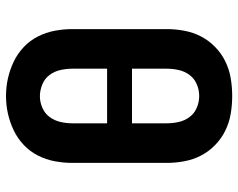

<svg xmlns="http://www.w3.org/2000/svg" viewBox="-97 -689 794 640"><g transform="rotate(-90 300.0 -369.0)"><path d="M300 8Q270 8 240.5 3Q211 -2 184.5 -15Q158 -28 136.5 -49Q115 -70 101.5 -96Q88 -122 82.5 -151.5Q77 -181 77 -210V-525Q77 -554 82.5 -583.5Q88 -613 101.5 -639.5Q115 -666 136.5 -686.5Q158 -707 185 -720Q212 -733 241 -739.5Q270 -746 300 -746Q330 -746 359 -739.5Q388 -733 415 -720Q442 -707 463.5 -686.5Q485 -666 498.5 -639.5Q512 -613 517.5 -583.5Q523 -554 523 -525V-210Q523 -181 517.5 -151.5Q512 -122 498.5 -96Q485 -70 463.5 -49Q442 -28 415.5 -15Q389 -2 359.5 3Q330 8 300 8ZM209 -409H391V-525Q391 -545 386.5 -565Q382 -585 370 -601Q358 -617 338.5 -625Q319 -633 299 -633Q279 -633 260 -624.5Q241 -616 229.5 -600Q218 -584 213.5 -564.5Q209 -545 209 -525ZM300 -102Q320 -102 339 -110Q358 -118 370 -134Q382 -150 386.5 -170Q391 -190 391 -210V-326H209V-210Q209 -190 213.5 -170Q218 -150 230 -134Q242 -118 261 -110Q280 -102 300 -102Z"/></g></svg>

Font: Iosevka Slab XBdEx
Style: Regular
Weight: 800
Width: 7
Monospace: yes
Designer: Belleve Invis
Foundry: Belleve Invis
Version: Version 11.1.0; ttfautohint (v1.8.3)